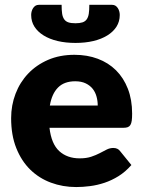

<svg xmlns="http://www.w3.org/2000/svg" viewBox="-20 -748 579 776"><path d="M25 0ZM281 -526.5Q332.5 -526.5 375.2 -510.5Q418 -494.5 448.8 -464Q479.5 -433.5 496.8 -389.2Q514 -345 514 -289Q514 -271.5 512.5 -260.5Q511 -249.5 507 -243Q503 -236.5 496.2 -234Q489.5 -231.5 479 -231.5H180Q187.5 -166.5 219.5 -137.2Q251.5 -108 302 -108Q329 -108 348.5 -114.5Q368 -121 383.2 -129Q398.5 -137 411.2 -143.5Q424 -150 438 -150Q456.5 -150 466 -136.5L511 -81Q487 -53.5 459.2 -36.2Q431.5 -19 402.2 -9.2Q373 0.5 343.8 4.2Q314.5 8 288 8Q233.5 8 185.8 -9.8Q138 -27.5 102.2 -62.5Q66.5 -97.5 45.8 -149.5Q25 -201.5 25 -270.5Q25 -322.5 42.8 -369Q60.5 -415.5 93.8 -450.5Q127 -485.5 174.2 -506Q221.5 -526.5 281 -526.5ZM284 -419.5Q239.5 -419.5 214.5 -394.2Q189.5 -369 181.5 -321.5H375Q375 -340 370.2 -357.5Q365.5 -375 354.8 -388.8Q344 -402.5 326.5 -411Q309 -419.5 284 -419.5ZM285 -654Q302 -654 313 -657.5Q324 -661 330.2 -669.5Q336.5 -678 338.8 -692.2Q341 -706.5 341 -728.5H433Q441 -728.5 446.8 -724.8Q452.5 -721 456.2 -715.2Q460 -709.5 462 -702.2Q464 -695 464 -687.5Q464 -661 450.8 -640.2Q437.5 -619.5 413.8 -604.8Q390 -590 357.2 -582.2Q324.5 -574.5 285 -574.5Q245.5 -574.5 212.8 -582.2Q180 -590 156.2 -604.8Q132.5 -619.5 119.2 -640.2Q106 -661 106 -687.5Q106 -695 108 -702.2Q110 -709.5 113.8 -715.2Q117.5 -721 123.2 -724.8Q129 -728.5 137 -728.5H229Q229 -706.5 231.2 -692.2Q233.5 -678 239.8 -669.5Q246 -661 256.8 -657.5Q267.5 -654 285 -654Z"/></svg>

Font: Lato Black
Style: Regular
Weight: 900
Designer: Lukasz Dziedzic
Foundry: tyPoland Lukasz Dziedzic
Version: Version 2.007; 2014-02-27